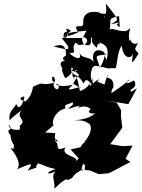

<svg xmlns="http://www.w3.org/2000/svg" viewBox="-20 -995 837 1132"><path d="M296 -256C280 -288 314 -344 364 -355C364 -386 365 -371 408 -392C421 -374 388 -368 383 -352C479 -387 456 -367 402 -339C505 -407 519 -326 525 -356C496 -346 495 -320 542 -327C504 -297 476 -293 416 -284C521 -295 506 -232 502 -272C519 -254 529 -221 478 -158C483 -141 480 -183 436 -93C499 -103 503 -112 426 -44C452 -74 332 -74 366 -126C280 -91 360 -164 273 -173C250 -149 312 -124 266 -188C298 -97 308 -196 310 -172C341 -161 293 -142 306 -210L246 -214ZM753 -454C736 -475 797 -469 771 -521C761 -517 715 -489 731 -518C765 -543 739 -513 614 -430C651 -427 627 -465 648 -477C657 -563 581 -514 623 -563C576 -490 627 -486 553 -514C566 -525 577 -545 509 -488C505 -549 532 -485 451 -458C435 -548 425 -560 415 -531C434 -529 387 -539 417 -585C459 -528 454 -582 411 -502C478 -462 442 -483 459 -480C443 -488 342 -438 410 -496C315 -472 293 -511 324 -497C340 -442 272 -477 305 -520C295 -572 269 -521 304 -508C201 -483 256 -523 174 -483C172 -516 186 -448 131 -397C88 -404 97 -424 123 -426C127 -412 94 -326 76 -383C61 -351 29 -340 36 -285C77 -327 94 -330 117 -357C56 -296 151 -294 93 -251C119 -237 94 -263 96 -230C81 -229 34 -225 31 -262C69 -215 3 -247 42 -198C42 -169 65 -129 63 -146C46 -36 122 -109 42 -122C123 -23 79 7 73 6C169 -34 181 -41 143 11C233 -23 170 14 204 -32C261 -15 227 -17 308 2C239 24 260 40 308 15C279 46 304 57 301 117C387 32 381 72 371 69C436 48 380 51 468 3C463 34 470 -65 466 14C441 -11 526 -82 469 -130L396 -114L481 -20L479 7L510 10L563 32L623 26L749 -40L720 -59L762 -137L706 -133L630 -145L701 -242L693 -311L694 -346L668 -390L608 -402L737 -381L787 -474ZM474 -733C434 -811 531 -763 478 -733C528 -716 512 -753 518 -778C511 -770 562 -754 531 -792C539 -784 493 -758 552 -713C554 -766 582 -708 565 -745C601 -734 628 -712 608 -641C569 -720 628 -690 568 -595C556 -660 520 -667 605 -673C585 -709 511 -718 532 -629C504 -670 464 -640 445 -691C474 -627 409 -656 390 -683C446 -680 392 -704 426 -744L445 -729ZM374 -733C397 -699 379 -699 296 -721C349 -741 371 -724 369 -668C326 -643 376 -637 362 -639C308 -622 362 -592 344 -583C367 -529 356 -519 402 -564C393 -614 417 -605 409 -559C450 -618 353 -557 439 -582C374 -543 430 -582 472 -503C482 -515 486 -550 534 -479C512 -539 536 -583 520 -518C509 -566 521 -577 523 -594C540 -609 524 -614 627 -590C616 -587 612 -596 662 -593C671 -614 672 -697 698 -725C705 -645 760 -642 766 -688C750 -598 761 -624 797 -679C767 -711 776 -704 794 -742C760 -724 745 -757 748 -775C750 -733 729 -762 748 -832C718 -782 634 -843 626 -818C640 -881 607 -884 682 -900C684 -851 694 -814 669 -851C700 -874 659 -853 636 -854C684 -882 688 -867 603 -975C621 -881 563 -870 613 -915C546 -908 590 -932 512 -923C479 -914 468 -888 471 -860C472 -813 401 -873 441 -804C363 -769 362 -783 398 -814C344 -845 398 -816 356 -767C418 -796 345 -837 356 -770C377 -809 402 -804 490 -814L467 -771H343Z"/></svg>

Font: Hussar Lance
Style: Italic
Weight: 700
Foundry: Cannot Into Space Fonts, PlusOne Fonts
Version: Version 2.27